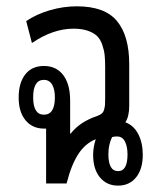

<svg xmlns="http://www.w3.org/2000/svg" viewBox="-20 -581 499 608"><path d="M432.1 -90.8Q432.1 -45.4 410.9 -19.3Q389.6 6.8 354 6.8Q317.9 6.8 296.4 -19.3Q274.9 -45.4 274.9 -90.8Q274.9 -114.3 283.2 -140.1Q250 -127 227.8 -92.8Q205.6 -58.6 190.9 0H126V-173.8H119.1Q82.5 -173.8 60.8 -200.2Q39.1 -226.6 39.1 -272Q39.1 -318.8 60.1 -345.5Q81.1 -372.1 119.1 -372.1Q158.2 -372.1 180.2 -343.3Q202.1 -314.5 202.1 -262.2V-158.2H204.1Q232.9 -195.3 288.1 -213.9Q297.4 -217.3 302.5 -221.7Q307.6 -226.1 309.8 -234.4Q312 -242.7 312.5 -249Q313 -255.4 313 -269V-369.1Q313 -391.6 311.3 -407Q309.6 -422.4 303.7 -439.5Q297.9 -456.5 287.4 -466.8Q276.9 -477.1 258.1 -483.6Q239.3 -490.2 212.9 -490.2Q147.9 -490.2 81.1 -444.8L63 -514.2Q95.2 -536.1 137.9 -548.6Q180.7 -561 223.1 -561Q312 -561 350.6 -514.2Q389.2 -467.3 389.2 -377.9V-246.1Q389.2 -211.9 377 -193.8Q403.3 -184.1 417.7 -156.5Q432.1 -128.9 432.1 -90.8ZM119.1 -217.8Q153.8 -217.8 153.8 -272.9Q153.8 -298.3 145 -313.2Q136.2 -328.1 119.1 -328.1Q85 -328.1 85 -272.9Q85 -217.8 119.1 -217.8ZM354 -39.1Q383.8 -39.1 383.8 -91.8Q383.8 -116.7 375.7 -132.8Q367.7 -148.9 350.1 -148.9Q342.8 -148.9 335 -147Q323.2 -123 323.2 -92.8Q323.2 -39.1 354 -39.1Z"/></svg>

Font: Noto Sans Thai Looped ExtraCond
Style: Regular
Weight: 400
Width: 2
Designer: Sasikarn Vongin, Ben Mitchell
Foundry: The Fontpad Ltd
Version: Version 1.00